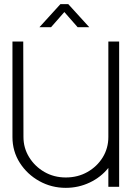

<svg xmlns="http://www.w3.org/2000/svg" viewBox="-20 -900 644 925"><path d="M502 -700H554V0H502V-91Q466 -46 412 -20.5Q358 5 297 5Q228 5 169.5 -27.5Q111 -60 75.5 -115.5Q40 -171 40 -240V-700H92L93 -240Q93 -187 120.5 -142.5Q148 -98 194 -71.5Q240 -45 297 -45Q355 -45 401.5 -71.5Q448 -98 475 -142Q502 -186 502 -240ZM170 -769 271 -880H309L410 -769H354L290 -842L226 -769Z"/></svg>

Font: Kulim Park ExtraLight
Style: Regular
Weight: 275
Designer: Noponies / Dale Sattler
Foundry: Noponies
Version: Version 1.000; ttfautohint (v1.8.3)